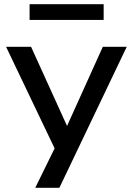

<svg xmlns="http://www.w3.org/2000/svg" viewBox="-20 -715 633 915"><path d="M148 180 256 -40V25L9 -492H128L308 -96H291L470 -492H584L263 180ZM121 -620V-695H474V-620Z"/></svg>

Font: Nunito Sans 10pt SemiExpanded SemiBold
Style: Regular
Weight: 600
Width: 6
Designer: Vernon Adams
Foundry: Vernon Adams
Version: Version 3.101;gftools[0.9.27]